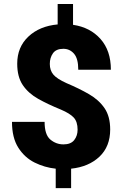

<svg xmlns="http://www.w3.org/2000/svg" viewBox="-20 -843 620 969"><path d="M371.6 -188.5Q371.6 -228.5 352.3 -249.5Q333 -270.5 287.1 -290Q222.2 -316.4 172.6 -344.2Q123 -372.1 95 -413.6Q66.9 -455.1 66.9 -521.5Q66.9 -605.5 123.3 -658.4Q179.7 -711.4 271 -719.7V-822.8H348.6V-717.8Q435.1 -705.1 487.3 -646.2Q539.6 -587.4 539.6 -491.2H375Q375 -547.4 353.5 -572Q332 -596.7 299.8 -596.7Q263.2 -596.7 247.3 -574.2Q231.4 -551.8 231.4 -520.5Q231.4 -487.8 249.3 -466.6Q267.1 -445.3 315.9 -423.3Q379.4 -396.5 429.2 -367.7Q479 -338.9 507.6 -297.1Q536.1 -255.4 536.1 -189.5Q536.1 -103.5 481.9 -52.2Q427.7 -1 338.9 8.3V106.4H261.2V8.3Q205.1 2.4 154.5 -22.7Q104 -47.9 72.3 -97.9Q40.5 -147.9 40.5 -228H205.1Q205.1 -163.1 234.1 -138.7Q263.2 -114.3 300.3 -114.3Q337.4 -114.3 354.5 -136Q371.6 -157.7 371.6 -188.5Z"/></svg>

Font: Vazirmatn RD UI FD Black
Style: Regular
Weight: 900
Designer: Saber Rastikerdar
Foundry: Saber Rastikerdar
Version: Version 33.003